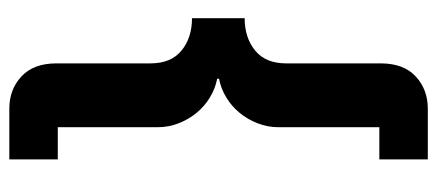

<svg xmlns="http://www.w3.org/2000/svg" viewBox="-283 -517 938 412"><g transform="rotate(-90 186.0 -311.0)"><path d="M159 -760Q200 -760 228 -734Q256 -708 256 -659V-457Q256 -413 283.5 -390.5Q311 -368 353 -368V-255Q311 -255 283.5 -232.5Q256 -210 256 -166V37Q256 86 228 112Q200 138 159 138H50V34H119V-182Q119 -206 127.5 -227.5Q136 -249 150 -266Q164 -283 183 -294.5Q202 -306 223 -310V-314Q202 -318 183 -329.5Q164 -341 150 -358Q136 -375 127.5 -396.5Q119 -418 119 -442V-656H50V-760Z"/></g></svg>

Font: IBM Plex Arabic
Style: Bold
Weight: 700
Designer: Mike Abbink, Paul van der Laan, Pieter van Rosmalen, Wael Morcos, Khajak Apelian
Foundry: Bold Monday
Version: Version 1.0